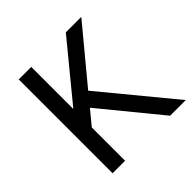

<svg xmlns="http://www.w3.org/2000/svg" viewBox="-160 -734 868 868"><g transform="rotate(-45 274.0 -300.0)"><path d="M480 -600H381L160 -331V-600H80V0H160V-213L217 -282L448 0H548L266 -342Z"/></g></svg>

Font: Gauge
Style: Regular
Weight: 400
Designer: Daniel Pimley
Foundry: Daniel Pimley
Version: Version 1.004;PS 001.001;hotconv 1.0.56